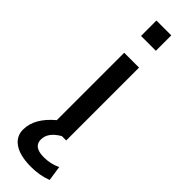

<svg xmlns="http://www.w3.org/2000/svg" viewBox="-324 -749 969 969"><g transform="rotate(45 160.0 -265.0)"><path d="M107 -640V-750H213V-640ZM182 0Q119 36 119 87Q119 140 193 140Q241 140 283 120L295 200Q244 220 182 220Q103 220 61.5 192Q20 164 20 115Q20 34 107 -39V-520H213V0Z"/></g></svg>

Font: Mplus 1p Medium
Style: Regular
Weight: 500
Version: Version 1.061